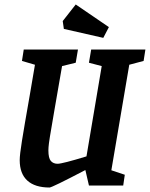

<svg xmlns="http://www.w3.org/2000/svg" viewBox="-20 -828 669 857"><path d="M557 -539 477 -68 537 -48 530 0H377L361 -69Q212 9 201 9Q136 9 102 -22Q68 -53 68 -113Q68 -137 78 -199.5Q88 -262 113 -404Q116 -423 136 -539L78 -556L86 -607H328L318 -548L257 -533L223 -337Q220 -318 210.5 -263.5Q201 -209 198.5 -189Q196 -169 196 -157Q196 -122 207 -109.5Q218 -97 237 -97Q258 -97 366 -130L434 -533L377 -548L387 -607H629L621 -556ZM265 -699 260 -734 318 -808 466 -707 441 -659Z"/></svg>

Font: Grenze SemiBold
Style: Italic
Weight: 600
Italic angle: -10°
Designer: Renata Polastri
Foundry: Omnibus-Type
Version: Version 1.002; ttfautohint (v1.8)